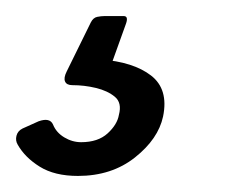

<svg xmlns="http://www.w3.org/2000/svg" viewBox="-97 -23 294 239"><path d="M106 122Q100 150 71 173Q42 196 0 196Q-29 196 -47.5 184.5Q-66 173 -75 157Q-78 152 -76.5 146Q-75 140 -69 137L-49 128Q-35 123 -31 132Q-27 142 -17 148Q-7 154 4 154Q25 154 37 143Q49 132 51 120Q55 105 46 97.5Q37 90 22.5 86.5Q8 83 -7 83Q-14 83 -16 78.5Q-18 74 -14 66L16 5Q19 -1 24 -2Q29 -3 33 -3H57Q63 -3 60 6L37 70L28 51Q69 54 91 71Q113 88 106 122Z"/></svg>

Font: Glory Thin Medium
Style: Italic
Weight: 500
Italic angle: -12°
Version: Version 1.011